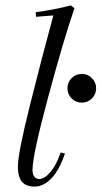

<svg xmlns="http://www.w3.org/2000/svg" viewBox="-20 -677 375 709"><path d="M125 -16Q144 -16 166 -41.5Q188 -67 204 -114L220 -110Q198 -47 169 -17.5Q140 12 108 12Q76 12 61 -6Q46 -24 46 -63Q46 -110 90.5 -288Q135 -466 177 -620L113 -615L112 -632Q181 -641 241 -657L255 -647Q213 -524 156.5 -313.5Q100 -103 100 -49Q100 -34 106.5 -25Q113 -16 125 -16ZM282 -404Q304 -404 319.5 -388.5Q335 -373 335 -351Q335 -329 319.5 -313.5Q304 -298 282 -298Q260 -298 244.5 -313.5Q229 -329 229 -351Q229 -373 244.5 -388.5Q260 -404 282 -404Z"/></svg>

Font: Arapey
Style: Italic
Weight: 400
Italic angle: -12°
Designer: Eduardo Rodriguez Tunni
Foundry: Eduardo Rodriguez Tunni
Version: Version 3.000